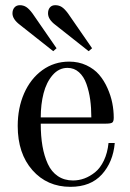

<svg xmlns="http://www.w3.org/2000/svg" viewBox="-20 -704 500 736"><path d="M238.8 -443.8Q205.6 -443.8 181.6 -416Q157.7 -388.2 147 -346.2Q136.2 -304.2 136.2 -253.9H330.1Q330.1 -290.5 325.7 -322.3Q321.3 -354 311.3 -382.3Q301.3 -410.6 282.7 -427.2Q264.2 -443.8 238.8 -443.8ZM245.1 -467.8Q281.2 -467.8 311 -453.9Q340.8 -439.9 359.9 -417.7Q378.9 -395.5 391.8 -366.5Q404.8 -337.4 410.4 -309.1Q416 -280.8 416 -252.9Q416 -238.8 410.6 -234.4Q405.3 -230 384.8 -230H136.2Q136.2 -182.1 142.8 -144Q149.4 -106 163.3 -75.7Q177.2 -45.4 201.9 -28.8Q226.6 -12.2 259.8 -12.2Q282.2 -12.2 303.5 -20Q324.7 -27.8 344.5 -43.7Q364.3 -59.6 378.2 -88.6Q392.1 -117.7 396 -155.8H419.9Q413.6 -83 370.6 -35.4Q327.6 12.2 250 12.2Q160.6 12.2 104.2 -51.8Q47.9 -115.7 47.9 -221.2Q47.9 -290 72.5 -346.2Q97.2 -402.3 142.3 -435.1Q187.5 -467.8 245.1 -467.8ZM319.8 -507.8 191.9 -608.9Q164.1 -629.9 164.1 -652.8Q164.1 -667 171.4 -675.5Q178.7 -684.1 191.9 -684.1Q206.1 -684.1 217 -677Q228 -669.9 241.2 -651.9L333 -519ZM184.1 -507.8 56.2 -608.9Q27.8 -630.4 27.8 -652.8Q27.8 -666.5 35.4 -675.3Q43 -684.1 56.2 -684.1Q69.8 -684.1 80.8 -677Q91.8 -669.9 105 -651.9L196.8 -519Z"/></svg>

Font: Flanker Steampunk
Style: Regular
Weight: 400
Designer: Alexey Kryukov, Leonardo Di Lena
Foundry: Alexey Kryukov, Leonardo Di Lena
Version: 1.210